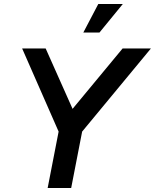

<svg xmlns="http://www.w3.org/2000/svg" viewBox="-20 -943 777 963"><path d="M91 -700H209L344 -397L595 -700H737L392 -283L337 0H219L274 -283ZM596 -923 479 -780H398L473 -923Z"/></svg>

Font: MedMera Sans Semibold
Style: Italic
Weight: 600
Italic angle: -11°
Designer: Kasper Nordkvist
Foundry: UNCUT.wtf
Version: Version 1.300